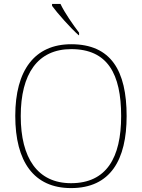

<svg xmlns="http://www.w3.org/2000/svg" viewBox="-20 -951 726 981"><path d="M382 -771H384V-784C355 -822 310 -886 289 -931H246V-921C271 -886 341 -807 382 -771ZM343 10C545 10 627 -135 627 -358C627 -590 547 -725 344 -725C157 -725 58 -592 58 -359C58 -125 153 10 343 10ZM343 -15C172 -15 86 -143 86 -358C86 -573 172 -700 344 -700C530 -700 599 -573 599 -358C599 -145 524 -15 343 -15Z"/></svg>

Font: Noto Serif Sinhala Thin
Style: Regular
Weight: 100
Designer: Jelle Bosma - Monotype Design Team
Foundry: Monotype Imaging Inc.
Version: Version 2.007